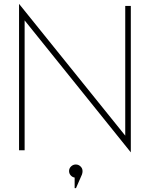

<svg xmlns="http://www.w3.org/2000/svg" viewBox="-20 -781 779 998"><path d="M108 -675V0H79V-761L631 -76V-750H660V11ZM409 110Q409 117 406 126L375 197H368V142Q356 140 347.5 130.5Q339 121 339 108Q339 94 349.5 84Q360 74 374 74Q388 74 398.5 84Q409 94 409 108Z"/></svg>

Font: Poiret One
Style: Regular
Weight: 400
Designer: Denis Masharov (denis.masharov@gmail.com), Cyreal (Charset Expansion)
Foundry: Denis Masharov
Version: Version 1.101